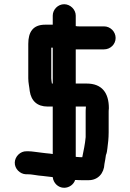

<svg xmlns="http://www.w3.org/2000/svg" viewBox="-20 -774 617 910"><path d="M230 -700V-657H194C136 -657 114 -622 114 -566V-403C114 -381 119 -363 121 -342C128 -296 156 -269 206 -269H230V-44C225 -45 220 -45 216 -46L196 -48C184 -49 167 -52 156 -53L140 -55C132 -56 124 -57 115 -57H106C76 -58 51 -32 50 -4C49 26 75 51 103 52H112C131 52 144 56 163 58L183 60C198 61 210 64 226 65C227 65 229 65 230 66C233 93 255 116 284 116C309 116 330 99 336 79H340C351 80 362 80 375 80H400C444 80 473 48 475 3C477 -9 481 -27 482 -39C486 -48 488 -60 489 -71C492 -93 495 -119 495 -147V-242C495 -246 495 -252 496 -261C496 -334 463 -378 391 -378H339V-540H473C503 -540 528 -564 528 -594C528 -624 503 -649 473 -649H356C350 -649 345 -649 342 -650H339V-700C339 -729 313 -754 284 -754C255 -754 230 -729 230 -700ZM223 -403V-548H230V-378H226C225 -387 223 -394 223 -403ZM370 -29C361 -29 354 -29 347 -30C344 -30 342 -30 339 -31V-269H387V-265C386 -255 386 -247 386 -242V-124C383 -89 376 -60 370 -29Z"/></svg>

Font: Electronic
Style: ExHv
Weight: 900
Version: Version 1.011